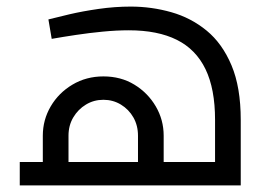

<svg xmlns="http://www.w3.org/2000/svg" viewBox="-20 -563 827 583"><path d="M40 0V-71H682L633 -29V-199Q633 -293 604 -353Q575 -413 517 -442Q459 -471 371 -471Q334 -471 292.5 -467Q251 -463 211 -457Q171 -451 137 -445L127 -504Q150 -510 190.5 -519.5Q231 -529 280 -536Q329 -543 377 -543Q440 -543 500 -526Q560 -509 607.5 -470Q655 -431 683 -364.5Q711 -298 711 -199V0ZM110 -71V-151Q110 -199 134 -240Q158 -281 200 -306Q242 -331 294 -331Q347 -331 388 -306Q429 -281 453 -240Q477 -199 477 -151V-71H399V-151Q399 -182 385 -206.5Q371 -231 347 -245.5Q323 -260 294 -260Q265 -260 241 -245.5Q217 -231 202.5 -206.5Q188 -182 188 -151V-71Z"/></svg>

Font: Cairo Play
Style: Regular
Weight: 400
Designer: Mohamed Gaber, Accademia di Belle Arti di Urbino
Foundry: Kief Type Foundry, Accademia di Belle Arti di Urbino
Version: Version 3.119